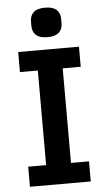

<svg xmlns="http://www.w3.org/2000/svg" viewBox="-61 -952 542 991"><g transform="rotate(-5 210.5 -457.0)"><path d="M132.8 -826.2V-850.1Q132.8 -879.4 151.6 -896.7Q170.4 -914.1 210.9 -914.1Q251.5 -914.1 270.3 -896.7Q289.1 -879.4 289.1 -850.1V-826.2Q289.1 -796.4 270.3 -778.8Q251.5 -761.2 210.9 -761.2Q170.4 -761.2 151.6 -778.8Q132.8 -796.4 132.8 -826.2ZM53.2 0V-104H146V-594.2H53.2V-698.2H368.2V-594.2H274.9V-104H368.2V0Z"/></g></svg>

Font: Anuphan SemiBold
Style: Bold
Weight: 600
Designer: Mike Abbink, Paul van der Laan, Pieter van Rosmalen, Mint Tantisuwanna
Foundry: Bold Monday; Cadson Demak
Version: Version 3.002;hotconv 1.0.109;makeotfexe 2.5.65596